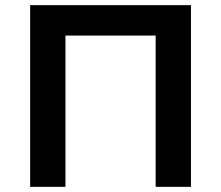

<svg xmlns="http://www.w3.org/2000/svg" viewBox="-20 -725 858 745"><path d="M97 0V-705H721V0H584V-587H234V0Z"/></svg>

Font: Nunito Sans 7pt
Style: Bold
Weight: 700
Designer: Vernon Adams
Foundry: Vernon Adams
Version: Version 3.101;gftools[0.9.27]